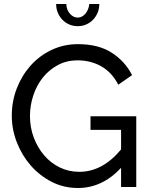

<svg xmlns="http://www.w3.org/2000/svg" viewBox="-20 -936 754 961"><path d="M586 -96Q492 5 370 5Q299 5 238.5 -26Q178 -57 134 -107.5Q90 -158 64.5 -223Q39 -288 39 -357Q39 -429 64 -493.5Q89 -558 133 -607.5Q177 -657 238 -686Q299 -715 370 -715Q473 -715 539.5 -672Q606 -629 641 -560L572 -512Q540 -574 487 -604Q434 -634 368 -634Q314 -634 270 -610.5Q226 -587 195 -548.5Q164 -510 147 -459.5Q130 -409 130 -355Q130 -298 149 -247.5Q168 -197 201 -158.5Q234 -120 279 -98Q324 -76 377 -76Q493 -76 586 -188V-286H433V-354H662V0H586ZM369 -848Q391 -848 407.5 -867.5Q424 -887 427 -916H477Q477 -892 468.5 -872Q460 -852 445.5 -837Q431 -822 411.5 -813.5Q392 -805 369 -805Q346 -805 326.5 -813.5Q307 -822 292.5 -837Q278 -852 269.5 -872Q261 -892 261 -916H312Q312 -889 329 -868.5Q346 -848 369 -848Z"/></svg>

Font: Boldmen Medium
Style: Regular
Weight: 400
Designer: Matt McInerney, Pablo Impallari, Rodrigo Fuenzalida
Foundry: LIVING CONCEPT
Version: Version 1.000